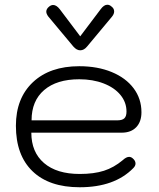

<svg xmlns="http://www.w3.org/2000/svg" viewBox="-20 -779 670 809"><path d="M47 -249Q47 -365 118.5 -432.5Q190 -500 314 -500Q391 -500 450.5 -475.5Q510 -451 543 -407Q576 -363 576 -306Q576 -266 554 -243Q532 -220 493 -220H112Q112 -138 165.5 -92Q219 -46 316 -46Q376 -46 418 -59.5Q460 -73 497 -104Q512 -118 524 -118Q532 -118 539 -112Q551 -102 551 -90Q551 -80 542 -71Q463 10 316 10Q187 10 117 -57.5Q47 -125 47 -249ZM475 -272Q495 -272 504 -280.5Q513 -289 513 -309Q513 -348 487.5 -379Q462 -410 416.5 -427.5Q371 -445 314 -445Q219 -445 166 -399.5Q113 -354 113 -272ZM289 -583 183 -710Q175 -721 175 -730Q175 -742 188 -752Q196 -758 204 -758Q218 -758 232 -740L318 -626L404 -740Q418 -759 432 -759Q441 -759 448 -753Q461 -744 461 -731Q461 -720 452 -709L347 -583Q334 -567 318 -567Q303 -567 289 -583Z"/></svg>

Font: Kodchasan Light
Style: Regular
Weight: 300
Version: Version 1.000; ttfautohint (v1.6)